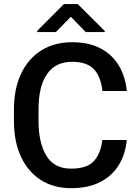

<svg xmlns="http://www.w3.org/2000/svg" viewBox="-20 -932 693 961"><path d="M492.2 -231.4H614.3Q608.4 -161.6 575.2 -106.9Q542 -52.2 482.2 -21.2Q422.4 9.8 335.9 9.8Q248 9.8 183.8 -31.5Q119.6 -72.8 84.7 -148.2Q49.8 -223.6 49.8 -325.7V-384.8Q49.8 -487.3 85.4 -562.7Q121.1 -638.2 186.3 -679.4Q251.5 -720.7 340.3 -720.7Q425.3 -720.7 483.9 -689.5Q542.5 -658.2 575.2 -603Q607.9 -547.9 614.7 -476.6H492.7Q485.4 -545.4 451.4 -584Q417.5 -622.6 340.3 -622.6Q257.3 -622.6 215.1 -560.8Q172.9 -499 172.9 -385.7V-325.7Q172.9 -218.3 211.7 -153.1Q250.5 -87.9 335.9 -87.9Q414.6 -87.9 449.2 -125Q483.9 -162.1 492.2 -231.4ZM369.1 -911.6 504.4 -776.9V-771.5H409.2L334.5 -848.1L259.8 -771.5H166.5V-777.8L299.8 -911.6Z"/></svg>

Font: Vazirmatn RD UI FD Medium
Style: Regular
Weight: 500
Designer: Saber Rastikerdar
Foundry: Saber Rastikerdar
Version: Version 33.003